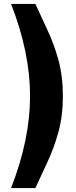

<svg xmlns="http://www.w3.org/2000/svg" viewBox="-20 -810 384 971"><path d="M298 -324Q298 -224 275.5 -142.5Q253 -61 220.5 8.5Q188 78 159 141H36Q132 -105 132 -324Q132 -544 36 -790H159Q188 -726 220.5 -657Q253 -588 275.5 -506.5Q298 -425 298 -324Z"/></svg>

Font: BDO Grotesk ExtraBold
Style: Regular
Weight: 800
Designer: Deni Anggara
Foundry: Lokal Container
Version: Version 2.000